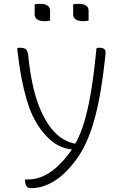

<svg xmlns="http://www.w3.org/2000/svg" viewBox="-20 -777 640 997"><path d="M496 -529Q515 -529 522.5 -521.5Q530 -514 528 -497Q514 -361 495 -263Q476 -165 451 -95Q426 -25 394.5 24.5Q363 74 323 114Q296 141 266 160.5Q236 180 205 190Q174 200 141 200Q138 200 135 199.5Q132 199 129 198.5Q126 198 124 196.5Q122 195 120 193Q115 188 112.5 179Q110 170 110 158V155H116Q118 155 120.5 155Q123 155 125 155Q169 155 210 135Q251 115 288 78Q318 48 343.5 13Q369 -22 389.5 -67.5Q410 -113 426.5 -176Q443 -239 456.5 -325Q470 -411 481 -526Q483 -527 484.5 -527.5Q486 -528 488 -528.5Q490 -529 492 -529Q494 -529 496 -529ZM85 -529Q103 -529 113.5 -522Q124 -515 127 -484Q135 -407 149 -341Q163 -275 184 -222Q205 -169 232 -129.5Q259 -90 292 -65.5Q325 -41 364 -32H397L381 0H374Q343 0 314 -9Q285 -18 258.5 -37Q232 -56 207 -86Q192 -104 177 -126.5Q162 -149 147 -181.5Q132 -214 118 -261Q104 -308 91.5 -373Q79 -438 69 -526Q71 -527 73 -527.5Q75 -528 77 -528.5Q79 -529 81 -529Q83 -529 85 -529ZM160 -754Q166 -756 173.5 -756.5Q181 -757 190 -757Q206 -757 217 -753Q228 -749 234 -741Q240 -733 240 -722V-670Q234 -669 226.5 -668Q219 -667 210 -667Q195 -667 183.5 -671Q172 -675 166 -683Q160 -691 160 -702ZM360 -754Q366 -756 373.5 -756.5Q381 -757 390 -757Q406 -757 417 -753Q428 -749 434 -741Q440 -733 440 -722V-670Q434 -669 426.5 -668Q419 -667 410 -667Q395 -667 383.5 -671Q372 -675 366 -683Q360 -691 360 -702Z"/></svg>

Font: Recursive Casual Light
Style: Regular
Weight: 300
Version: Version 1.047